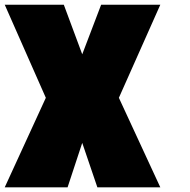

<svg xmlns="http://www.w3.org/2000/svg" viewBox="-30 -799 810 819"><path d="M242.2 -778.8 320.8 -567.4 401.4 -778.8H653.8L477.1 -381.8L653.8 0H385.3L320.8 -189.5L258.3 0H-9.8L165.5 -381.8L-9.8 -778.8Z"/></svg>

Font: Coda Caption ExtraBold
Style: Regular
Weight: 800
Designer: vernon adams
Foundry: vernon adams
Version: Version 1.002